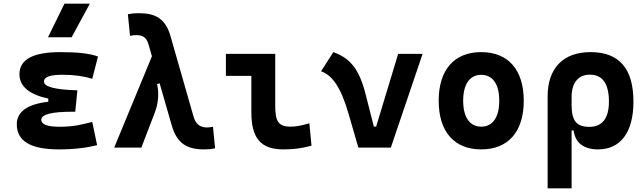

<svg xmlns="http://www.w3.org/2000/svg" viewBox="-20 -815 3556 1060"><path d="M305.7 9.8C390.6 9.8 461.9 0.5 516.1 -13.7L489.3 -142.1C445.3 -130.9 394 -115.2 309.6 -115.2C241.7 -115.2 208 -127.9 208 -153.8C208 -183.6 265.1 -198.2 379.9 -198.2H395.5L407.2 -316.4C283.7 -319.8 222.7 -335.9 222.7 -364.7C222.7 -390.1 256.3 -402.3 324.2 -402.3C387.2 -402.3 441.4 -395 489.3 -379.9L521 -502.9C478 -519.5 409.7 -527.3 313.5 -527.3C162.6 -527.3 87.4 -486.8 87.4 -405.3C87.4 -338.9 140.1 -293.9 246.6 -270.5V-253.4C130.4 -239.7 72.8 -198.2 72.8 -128.4C72.8 -35.6 149.9 9.8 305.7 9.8ZM245.1 -609.4H375.5L476.1 -794.9H335.9Z M1107.4 9.8C1130.4 9.8 1146 8.3 1167.5 3.9L1155.8 -115.2C1141.1 -112.3 1131.8 -111.3 1121.1 -111.3C1085.9 -111.3 1060.1 -130.4 1048.8 -170.4L921.4 -615.2C893.6 -712.9 837.9 -742.2 746.1 -742.2C723.1 -742.2 707.5 -740.7 686 -736.3L697.8 -617.2C712.4 -620.1 720.7 -621.1 732.4 -621.1C765.6 -621.1 788.6 -610.4 799.8 -570.3L818.8 -504.4L610.4 0H760.3L835 -194.3C852.1 -239.3 859.9 -294.4 847.2 -350.6L861.3 -355L928.2 -122.6C957.5 -21 1014.2 9.8 1107.4 9.8Z M1544.9 9.8C1600.6 9.8 1646.5 3.9 1699.7 -10.7L1688 -134.3C1645 -121.6 1613.3 -115.7 1584 -115.7C1512.7 -115.7 1499.5 -150.9 1499.5 -232.9V-517.6H1227.1V-396H1367.7V-195.3C1367.7 -51.8 1419.4 9.8 1544.9 9.8Z M1958.5 0H2137.7L2313 -517.6H2178.2L2056.6 -116.2H2043.9L1997.6 -297.9C1960.4 -444.3 1905.3 -496.1 1820.3 -527.3L1752.4 -421.4C1814.5 -400.4 1862.8 -330.6 1903.3 -190.4Z M2636.7 9.8C2785.6 9.8 2871.6 -87.9 2871.6 -258.8C2871.6 -429.7 2785.6 -527.3 2636.7 -527.3C2487.8 -527.3 2401.9 -429.7 2401.9 -258.8C2401.9 -87.9 2487.8 9.8 2636.7 9.8ZM2636.7 -115.7C2573.7 -115.7 2537.1 -167.5 2537.1 -258.8C2537.1 -350.6 2573.7 -401.9 2636.7 -401.9C2700.2 -401.9 2736.3 -350.6 2736.3 -258.8C2736.3 -167.5 2700.2 -115.7 2636.7 -115.7Z M3281.2 9.8C3405.8 9.8 3477.1 -84 3477.1 -253.9C3477.1 -436.5 3398.4 -527.3 3240.2 -527.3C3089.4 -527.3 3003.4 -438.5 3003.4 -283.2V224.6H3135.7V-94.7H3147C3155.3 -25.4 3205.1 9.8 3281.2 9.8ZM3135.7 -234.9V-278.8C3135.7 -357.4 3171.9 -402.8 3236.3 -402.8C3306.2 -402.8 3341.8 -353.5 3341.8 -253.9C3341.8 -161.6 3304.7 -114.7 3233.9 -114.7C3161.6 -114.7 3135.7 -149.9 3135.7 -234.9Z"/></svg>

Font: Cascadia Code
Style: Bold
Weight: 700
Monospace: yes
Designer: Aaron Bell
Foundry: Saja Typeworks
Version: Version 2404.023